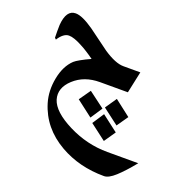

<svg xmlns="http://www.w3.org/2000/svg" viewBox="-119 -417 861 882"><g transform="rotate(20 311.0 24.0)"><path d="M244.1 -132.8Q206.1 -160.2 175.8 -175.8Q134.8 -198.2 110.4 -198.2Q96.7 -198.2 83.5 -188Q70.3 -177.7 59.6 -160.2L52.7 -167Q51.8 -198.2 52.7 -229.5Q58.6 -304.7 104.5 -304.7Q136.7 -304.7 194.3 -264.6Q244.1 -227.5 293.9 -191.4Q353.5 -151.4 392.6 -151.4H475.6L453.1 -45.9H316.4Q240.2 -45.9 190.9 -0.5Q141.6 44.9 157.2 97.7Q173.8 151.4 266.1 197.8Q358.4 244.1 458 244.1H609.4Q567.4 295.9 535.6 324.7Q503.9 353.5 481.4 353.5Q360.4 353.5 264.6 298.8Q157.2 237.3 124 127Q107.4 71.3 119.6 7.8Q131.8 -55.7 168.9 -90.8Q177.7 -98.6 195.3 -108.4Q215.8 -120.1 244.1 -132.8ZM377.9 55.7 416 0 494.1 60.5 456.1 115.2ZM252 61.5 291 5.9 369.1 64.5 331.1 122.1ZM347.7 142.6 384.8 85.9 463.9 146.5 425.8 202.1Z"/></g></svg>

Font: Thabit-Bold-Oblique
Style: Bold Oblique
Weight: 700
Designer: Regenerated by Nadim Shaikli
Foundry: MAK Alagha
Version: 0.01